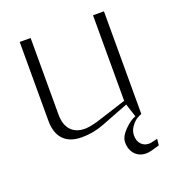

<svg xmlns="http://www.w3.org/2000/svg" viewBox="-119 -561 749 822"><g transform="rotate(-20 256.0 -150.0)"><path d="M398.9 -59.1 274.9 -11.2Q226.6 7.8 173.8 7.8Q119.1 7.8 90.6 -21.7Q62 -51.3 62 -107.9V-466.8H111.8V-118.2Q111.8 -71.8 134.3 -46.9Q156.7 -22 198.2 -22Q218.8 -22 255.9 -32.2L396 -77.1V-466.8H445.8V1Q436.5 3.9 423.8 11.7Q411.1 19.5 397.9 37.6Q384.8 55.7 384.8 77.1Q384.8 102.1 398.4 116.9Q412.1 131.8 434.1 131.8Q438.5 131.8 444.6 130.6Q450.7 129.4 459.7 127.2Q468.8 125 473.1 124L470.2 152.8Q469.7 152.8 456.3 157Q442.9 161.1 429.9 164.1Q417 167 409.2 167Q377.4 167 358.2 146.2Q338.9 125.5 338.9 91.8Q338.9 65.9 367.2 37.4Q395.5 8.8 418 2V0Z"/></g></svg>

Font: Resagokr
Style: Light
Weight: 300
Designer: gluk
Foundry: gluk
Version: Version 0.95